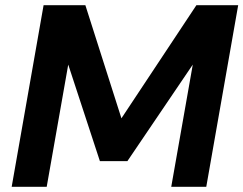

<svg xmlns="http://www.w3.org/2000/svg" viewBox="-20 -720 938 740"><path d="M25 0 148 -700H309L448 -264L737 -700H898L775 0H640L723 -471L471 -99H365L243 -471L160 0Z"/></svg>

Font: DM Sans 17pt
Style: Bold Italic
Weight: 700
Italic angle: -10°
Version: Version 4.004;gftools[0.9.30]